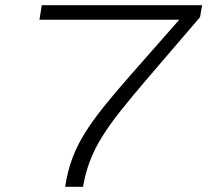

<svg xmlns="http://www.w3.org/2000/svg" viewBox="-20 -720 851 740"><path d="M231 0Q240 -59 258.5 -109Q277 -159 307 -207Q337 -255 379.5 -308Q422 -361 480 -427L671 -644H132L141 -700H759L751 -654L547 -416Q488 -347 445 -293Q402 -239 373 -192Q344 -145 326.5 -99Q309 -53 300 0Z"/></svg>

Font: Georama Expanded Light
Style: Italic
Weight: 300
Width: 7
Italic angle: -9°
Designer: Jean-Baptiste Levee
Foundry: Production Type
Version: Version 1.000